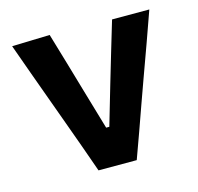

<svg xmlns="http://www.w3.org/2000/svg" viewBox="-80 -587 694 672"><g transform="rotate(-15 266.5 -251.0)"><path d="M197.5 0Q181 -46.5 164 -94.5Q146.5 -142.5 130 -188.5L98 -276.5Q78 -331.5 57.8 -387.2Q37.5 -443 18 -498L155 -502Q171.5 -446 188 -390.5Q204 -335 220.5 -279L262 -137.5H273.5L315 -279.5Q332 -336.5 348 -391Q364 -445.5 380 -498H515Q495.5 -442.5 475.5 -387Q455 -331 435 -275.5L403 -186.5Q386.5 -139.5 369.8 -93.2Q353 -47 336 0Z"/></g></svg>

Font: Heraclito SemiBold
Style: Regular
Weight: 600
Designer: Kostas Bartsokas (font) & Cristiano Sobral (main changes)
Foundry: Kostas Bartsokas (font) & Cristiano Sobral (main changes)
Version: Version 1.00;July 8, 2020;FontCreator 13.0.0.2655 64-bit